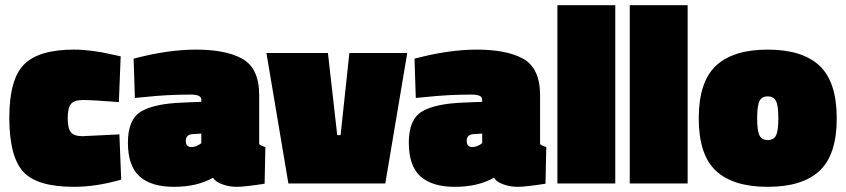

<svg xmlns="http://www.w3.org/2000/svg" viewBox="-20 -710 3273 743"><path d="M266 -518Q335 -518 419 -498L447 -492L440 -315Q337 -323 302 -323Q267 -323 254.5 -307.5Q242 -292 242 -252.5Q242 -213 254.5 -198Q267 -183 299 -183L442 -190L449 -15Q353 13 266 13Q122 13 69 -46.5Q16 -106 16 -254.5Q16 -403 73 -460.5Q130 -518 266 -518Z M983 -342V-152Q992 -145 1007 -141L1004 1Q926 13 897 13Q868 13 844 4.5Q820 -4 812 -13L804 -22Q742 13 653.5 13Q565 13 520 -27.5Q475 -68 475 -158Q475 -248 526 -278.5Q577 -309 687 -313L759 -316V-325Q759 -344 717 -344Q626 -344 535 -334L502 -331L497 -483Q629 -518 738 -518Q852 -518 915 -484Q983 -448 983 -342ZM721 -141Q740 -141 759 -156V-193L725 -191Q699 -189 699 -165Q699 -141 721 -141Z M1011 -505H1249L1285 -187H1298L1332 -505H1556L1471 0H1096Z M2070 -342V-152Q2079 -145 2094 -141L2091 1Q2013 13 1984 13Q1955 13 1931 4.5Q1907 -4 1899 -13L1891 -22Q1829 13 1740.5 13Q1652 13 1607 -27.5Q1562 -68 1562 -158Q1562 -248 1613 -278.5Q1664 -309 1774 -313L1846 -316V-325Q1846 -344 1804 -344Q1713 -344 1622 -334L1589 -331L1584 -483Q1716 -518 1825 -518Q1939 -518 2002 -484Q2070 -448 2070 -342ZM1808 -141Q1827 -141 1846 -156V-193L1812 -191Q1786 -189 1786 -165Q1786 -141 1808 -141Z M2137 0V-690H2361V0Z M2417 0V-690H2641V0Z M2750.5 -455.5Q2817 -518 2951 -518Q3085 -518 3151.5 -455.5Q3218 -393 3218 -252Q3218 -111 3151.5 -49Q3085 13 2951 13Q2817 13 2750.5 -49Q2684 -111 2684 -252Q2684 -393 2750.5 -455.5ZM2919 -186Q2928 -168 2951 -168Q2974 -168 2983 -186Q2992 -204 2992 -252.5Q2992 -301 2983 -319Q2974 -337 2951 -337Q2928 -337 2919 -319Q2910 -301 2910 -252.5Q2910 -204 2919 -186Z"/></svg>

Font: Titillium Web Black
Style: Regular
Weight: 900
Version: Version 1.002;PS 35.000;hotconv 1.0.70;makeotf.lib2.5.55311